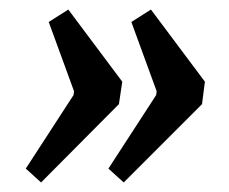

<svg xmlns="http://www.w3.org/2000/svg" viewBox="-20 -431 480 402"><path d="M34 -78 134 -232 135 -240 82 -385 123 -411 236 -260 229 -213 66 -49ZM207 -78 307 -232 308 -240 255 -385 296 -411 409 -260 403 -213 239 -49Z"/></svg>

Font: Grenze Medium
Style: Italic
Weight: 500
Italic angle: -10°
Designer: Renata Polastri
Foundry: Omnibus-Type
Version: Version 1.002; ttfautohint (v1.8)